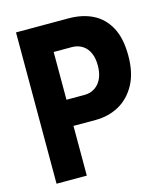

<svg xmlns="http://www.w3.org/2000/svg" viewBox="-106 -779 728 858"><g transform="rotate(-15 257.5 -350.0)"><path d="M49 0V-700H292Q356 -700 404 -676Q452 -652 479.5 -601.5Q507 -551 507 -470Q507 -390 477.5 -336.5Q448 -283 399.5 -256.5Q351 -230 292 -230H189V0ZM189 -351H273Q300 -351 321 -365Q342 -379 353 -404Q364 -429 364 -463Q364 -497 353 -521.5Q342 -546 321 -559Q300 -572 273 -572H189Z"/></g></svg>

Font: Phudu SemiBold
Style: Regular
Weight: 600
Version: Version 1.005;gftools[0.9.23]